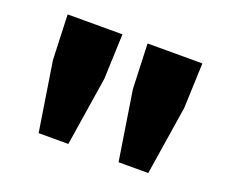

<svg xmlns="http://www.w3.org/2000/svg" viewBox="-76 -800 752 632"><g transform="rotate(20 300.0 -484.0)"><path d="M108 -284 70 -526 64 -684H256L250 -526L212 -284ZM388 -284 350 -526 344 -684H536L530 -526L492 -284Z"/></g></svg>

Font: Source Code Pro ExtraLight Black
Style: Regular
Weight: 900
Monospace: yes
Version: Version 1.018;hotconv 1.0.116;makeotfexe 2.5.65601